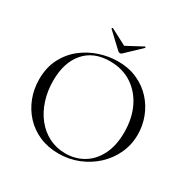

<svg xmlns="http://www.w3.org/2000/svg" viewBox="-177 -957 1120 1134"><g transform="rotate(30 383.0 -390.0)"><path d="M366 12Q294 12 235.5 -13.5Q177 -39 135.5 -84Q94 -129 71.5 -187.5Q49 -246 49 -312Q49 -393 80.5 -454Q112 -515 164 -555.5Q216 -596 278 -616Q340 -636 401 -636Q475 -636 533.5 -609.5Q592 -583 633 -538Q674 -493 695.5 -436Q717 -379 717 -319Q717 -249 689 -189Q661 -129 612.5 -84Q564 -39 500.5 -13.5Q437 12 366 12ZM401.4 -9Q468.6 -9 523 -41.4Q577.4 -73.8 609.3 -137Q641.2 -200.2 641.2 -290.8Q641.2 -385.2 606.4 -457.6Q571.6 -530 508.4 -571.5Q445.2 -613 359.4 -613Q248.4 -613 186.6 -541.6Q124.8 -470.2 124.8 -346.6Q124.8 -276 144.6 -214.5Q164.4 -153 201.3 -106.7Q238.2 -60.4 288.9 -34.7Q339.6 -9 401.4 -9ZM372.8 -687 269.8 -783.6Q268 -785.8 271.4 -788.8Q274.8 -791.8 275.8 -790.6L384.8 -733.4L492.8 -791Q494.8 -792.8 497.7 -789.4Q500.6 -786 497.8 -784L395.8 -687Q391.8 -683 384.8 -683Q377.8 -683 372.8 -687Z"/></g></svg>

Font: Cormorant Light
Style: Regular
Weight: 300
Designer: Christian Thalmann (Catharsis Fonts)
Foundry: Catharsis Fonts
Version: Version 4.000